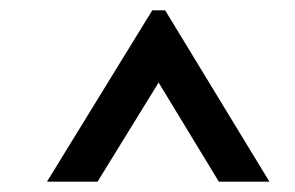

<svg xmlns="http://www.w3.org/2000/svg" viewBox="-20 -905 571 372"><path d="M502 -553H404L260 -790H315L169 -553H71L275 -885H300Z"/></svg>

Font: Narnoor SemiBold
Style: Regular
Weight: 600
Designer: S. Sridhar Murthy
Foundry: SIL International
Version: Version 3.000